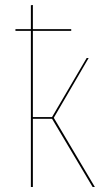

<svg xmlns="http://www.w3.org/2000/svg" viewBox="-20 -751 434 771"><path d="M361 0H352L189 -274H112V0H104V-627H42V-634H104V-730L112 -731V-634H266V-627H112V-281H189L328 -518H336L196 -278Z"/></svg>

Font: Fira Sans Compressed Eight
Style: Regular
Weight: 100
Width: 1
Designer: bBox Type GmbH & Carrois Corporate GbR & Edenspiekermann AG
Foundry: bBox Type GmbH & Carrois Corporate GbR & Edenspiekermann AG
Version: Version 4.301